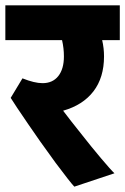

<svg xmlns="http://www.w3.org/2000/svg" viewBox="-30 -668 468 718"><path d="M418 -518H352Q359 -488 359 -457Q359 -378 319.5 -326.5Q280 -275 206 -254Q230 -222 278 -162Q310 -121 347.5 -76.5Q385 -32 398 -20L248 30Q235 17 178 -59L155 -91Q126 -130 75 -204.5Q24 -279 10 -302L54 -375Q99 -357 129 -357Q167 -357 188 -383.5Q209 -410 209 -457Q209 -488 202 -518H-10V-648H418Z"/></svg>

Font: Madhuban Bold
Style: Regular
Weight: 700
Designer: jaikishan Patel
Foundry: MagicType
Version: Version 1.000